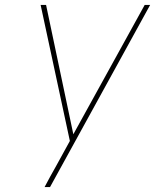

<svg xmlns="http://www.w3.org/2000/svg" viewBox="-20 -755 640 775"><path d="M182 0H160Q171 -21 182.5 -42Q194 -63 206 -84L262 -186L144 -735H166L276 -213L564 -735H586Z"/></svg>

Font: Iosevka Thin Extended Oblique
Style: Regular
Weight: 100
Width: 7
Italic angle: -9°
Monospace: yes
Designer: Belleve Invis
Foundry: Belleve Invis
Version: Version 32.5.0; ttfautohint (v1.8.4)